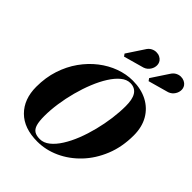

<svg xmlns="http://www.w3.org/2000/svg" viewBox="-277 -1171 1335 1335"><g transform="rotate(45 391.0 -503.0)"><path d="M325.5 10Q194.5 10 122.8 -61.5Q51 -133 51 -255Q51 -346 76.5 -423.8Q102 -501.5 146.2 -563.5Q190.5 -625.5 247.2 -669.5Q304 -713.5 367.8 -736.8Q431.5 -760 495.5 -760Q578 -760 639.8 -727.8Q701.5 -695.5 735.8 -636Q770 -576.5 770 -495Q770 -381.5 732.2 -288.8Q694.5 -196 631 -129.2Q567.5 -62.5 488.2 -26.2Q409 10 325.5 10ZM325.5 -14.5Q363 -14.5 397 -41.5Q431 -68.5 460.2 -114.8Q489.5 -161 512.8 -220Q536 -279 552.5 -344.5Q569 -410 577.8 -475.5Q586.5 -541 586.5 -599Q586.5 -630.5 581.8 -655.8Q577 -681 566.2 -698.8Q555.5 -716.5 538 -726.2Q520.5 -736 495.5 -736Q460.5 -736 427.8 -709Q395 -682 365.8 -635.8Q336.5 -589.5 312.5 -530.2Q288.5 -471 271 -405.5Q253.5 -340 244 -274.5Q234.5 -209 234.5 -151Q234.5 -99 243.2 -69.2Q252 -39.5 272 -27Q292 -14.5 325.5 -14.5ZM576 -834.5 563.5 -852 644 -974Q657.5 -996 675.5 -1005.8Q693.5 -1015.5 712.2 -1015.8Q731 -1016 746.5 -1008.5Q762 -1001 770.5 -989Q784 -969.5 781 -944.8Q778 -920 760.5 -899.5Q743 -879 712 -872.5ZM334.5 -834.5 322 -852 402.5 -974Q415.5 -996 433.8 -1005.8Q452 -1015.5 470.8 -1015.8Q489.5 -1016 505 -1008.5Q520.5 -1001 529 -989Q542.5 -969.5 539.5 -944.8Q536.5 -920 519 -899.5Q501.5 -879 470.5 -872.5Z"/></g></svg>

Font: Bodoni Moda 9pt ExtraBold
Style: Italic
Weight: 800
Italic angle: -13°
Designer: Owen Earl
Foundry: indestructible type
Version: Version 2.004